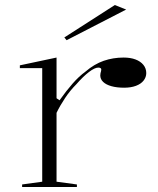

<svg xmlns="http://www.w3.org/2000/svg" viewBox="-20 -744 629 764"><path d="M68 0V-10L148 -21V-473H59V-484L205 -515V-353L217 -345Q244 -383 269 -411.5Q294 -440 320 -459Q355 -489 392.5 -502Q430 -515 472 -515Q499 -515 519 -507.5Q539 -500 550.5 -486Q562 -472 562 -453Q562 -437 551.5 -423.5Q541 -410 521 -402.5Q501 -395 474 -395Q445 -395 423.5 -401Q402 -407 390.5 -418Q379 -429 379 -444Q379 -449 380 -453Q381 -457 382 -460.5Q383 -464 383 -467Q383 -475 371 -475Q357 -475 334 -457.5Q311 -440 284 -409Q259 -384 239 -354Q219 -324 205 -295V-21L286 -10V0ZM245 -584 236 -595 437 -724 482 -706Z"/></svg>

Font: Kalnia SemiExpanded ExtraLight
Style: Regular
Weight: 250
Width: 6
Designer: Frida Medrano
Foundry: Frida Medrano
Version: Version 1.105